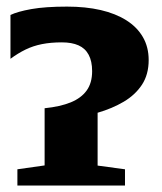

<svg xmlns="http://www.w3.org/2000/svg" viewBox="-20 -576 504 596"><path d="M34 0V-50.5L118.5 -62.5V-240Q167 -245 199.5 -258.2Q232 -271.5 249 -295Q266 -318.5 266 -355Q266 -386 255.2 -406Q244.5 -426 223.8 -435.2Q203 -444.5 172 -444.5Q137.5 -444.5 110 -439Q82.5 -433.5 59 -422Q35.5 -410.5 12.5 -393.5V-529.5Q34 -540 77.2 -547.8Q120.5 -555.5 188 -555.5Q246 -555.5 292.5 -544.8Q339 -534 372.2 -513Q405.5 -492 423.5 -461Q441.5 -430 441.5 -389.5Q441.5 -345 420.8 -313.2Q400 -281.5 364 -260.2Q328 -239 283 -226V-62L368 -50.5V0Z"/></svg>

Font: Merriweather 60pt Black
Style: Regular
Weight: 900
Version: Version 2.100